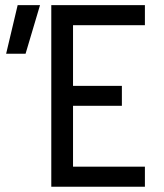

<svg xmlns="http://www.w3.org/2000/svg" viewBox="-20 -713 626 733"><path d="M175.8 0H533.2V-76.7H258.8V-309.1H445.3V-385.3H258.8V-616.7H533.2V-693.4H175.8ZM3.4 -507.8H77.6L132.8 -693.4H47.4Z"/></svg>

Font: Cascadia Code SemiLight
Style: Regular
Weight: 350
Monospace: yes
Designer: Aaron Bell
Foundry: Saja Typeworks
Version: Version 2404.023